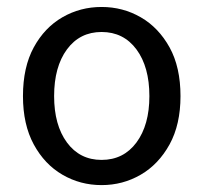

<svg xmlns="http://www.w3.org/2000/svg" viewBox="-20 -519 583 551"><path d="M271.5 12.2Q210.4 12.2 159.2 -17.6Q107.9 -47.4 76.9 -104.5Q45.9 -161.6 45.9 -243.2Q45.9 -326.2 76.9 -383.1Q107.9 -439.9 159.2 -469.5Q210.4 -499 271.5 -499Q332.5 -499 383.8 -469.5Q435.1 -439.9 466.6 -383.1Q498 -326.2 498 -243.2Q498 -161.6 466.6 -104.5Q435.1 -47.4 383.8 -17.6Q332.5 12.2 271.5 12.2ZM271.5 -60.1Q334.5 -60.1 371.6 -110.1Q408.7 -160.2 408.7 -243.2Q408.7 -327.1 371.6 -377.2Q334.5 -427.2 271.5 -427.2Q209 -427.2 172.1 -377.2Q135.3 -327.1 135.3 -243.2Q135.3 -160.2 172.1 -110.1Q209 -60.1 271.5 -60.1Z"/></svg>

Font: Varta Light Medium
Style: Regular
Weight: 500
Version: Version 1.004